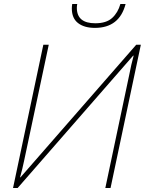

<svg xmlns="http://www.w3.org/2000/svg" viewBox="-20 -937 727 957"><path d="M45 0 196 -714H223L100 -135Q95 -110 91 -95Q87 -80 80 -53H82L659 -714H682L531 0H505L625 -568Q630 -594 634.5 -613.5Q639 -633 646 -659L644 -660L68 0ZM453 -798Q400 -798 369 -822Q338 -846 338 -895Q338 -900 338.5 -906Q339 -912 340 -917H365Q364 -912 363.5 -907.5Q363 -903 363 -898Q363 -821 455 -821Q510 -821 539 -847.5Q568 -874 580 -917H606Q575 -798 453 -798Z"/></svg>

Font: Noto Sans Thin
Style: Italic
Weight: 100
Italic angle: -12°
Designer: Monotype Design Team
Foundry: Monotype Imaging Inc.
Version: Version 2.013; ttfautohint (v1.8.4.7-5d5b)